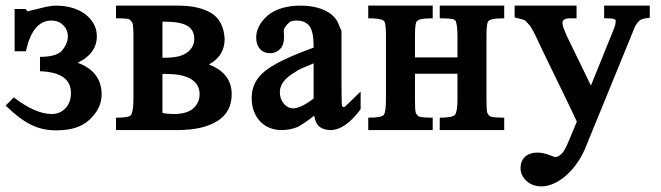

<svg xmlns="http://www.w3.org/2000/svg" viewBox="-23 -462 2347 682"><path d="M29 -280V-430H68Q73 -422 77 -422Q79 -423 88 -425Q97 -427 105 -429Q127 -435 145 -438.5Q163 -442 175 -442Q206 -442 232.5 -434.5Q259 -427 278.5 -412.5Q298 -398 309.5 -378Q321 -358 321 -333Q321 -272 253 -239Q338 -208 338 -126Q338 -77 295 -37Q256 1 177 1Q151 1 129 -4Q107 -9 86 -19.5Q65 -30 43.5 -46.5Q22 -63 -3 -87L26 -116Q103 -57 161 -57Q190 -57 209.5 -77.5Q229 -98 229 -132Q229 -205 119 -209V-260Q178 -260 198 -283Q218 -308 218 -333Q218 -356 201.5 -372.5Q185 -389 159 -389Q93 -389 69 -280Z M775 -324Q775 -263 719 -233Q800 -202 800 -127Q800 -64 749 -32Q698 0 607 0H389V-44Q436 -44 442 -53Q451 -66 451 -111V-331Q451 -372 447 -382Q441 -390 437 -393Q432 -397 389 -397V-442H593Q601 -442 609 -442Q684 -442 727.5 -415.5Q771 -389 775 -324ZM554 -257H564Q618 -257 642.5 -276Q667 -295 667 -324Q667 -356 642 -370.5Q617 -385 563 -385H554ZM554 -61Q562 -59 572.5 -58Q583 -57 594 -57Q641 -57 663.5 -77Q686 -97 686 -128Q686 -162 656.5 -180.5Q627 -199 572 -199Q564 -199 563.5 -199.5Q563 -200 562 -200Q559 -200 554 -199Z M1151 0Q1128 0 1113 -11Q1098 -22 1093 -51Q1050 -18 1034 -11Q1007 0 978 0Q930 0 900.5 -31.5Q871 -63 871 -115Q871 -132 875 -146.5Q879 -161 886 -173Q905 -206 952 -232Q993 -257 1091 -293V-298Q1091 -350 1076 -369.5Q1061 -389 1031 -389Q1012 -389 1005 -383Q985 -365 985 -353L986 -329Q986 -302 971.5 -287.5Q957 -273 937 -273Q914 -273 900.5 -288Q887 -303 887 -329Q887 -371 929 -408Q950 -425 979.5 -433.5Q1009 -442 1044 -442Q1099 -442 1137 -422Q1152 -414 1163.5 -402Q1175 -390 1181 -373L1190 -352V-158Q1190 -130 1190.5 -113.5Q1191 -97 1191 -91V-92Q1192 -85 1195 -82H1201Q1203 -84 1217 -97Q1231 -110 1258 -137V-74Q1203 0 1151 0ZM1091 -237Q1066 -227 1049.5 -219.5Q1033 -212 1027 -207Q971 -175 971 -135Q971 -110 985.5 -93.5Q1000 -77 1018 -77Q1031 -77 1050 -86Q1069 -95 1091 -112Z M1451 -258H1602V-331Q1602 -369 1597 -383Q1597 -388 1590 -392Q1584 -397 1539 -397V-442H1768V-397Q1738 -397 1724.5 -393.5Q1711 -390 1709 -382Q1707 -376 1706 -363.5Q1705 -351 1705 -331V-111Q1705 -94 1705.5 -80.5Q1706 -67 1708 -61Q1710 -58 1711.5 -55Q1713 -52 1718 -49H1717Q1726 -44 1768 -44V0H1539V-44Q1584 -44 1593 -54Q1602 -65 1602 -111V-200H1451V-111Q1451 -94 1451.5 -80.5Q1452 -67 1454 -61Q1457 -54 1464 -49H1463Q1473 -44 1514 -44V0H1285V-44Q1333 -44 1340 -54Q1348 -63 1348 -111V-331Q1348 -368 1344 -383Q1341 -388 1339 -389Q1328 -397 1285 -397V-442H1514V-397Q1484 -397 1471 -393.5Q1458 -390 1455 -382Q1453 -376 1452 -363.5Q1451 -351 1451 -331Z M1805 -442H2025V-397H2002Q1975 -397 1975 -381Q1975 -373 1978.5 -363Q1982 -353 1989 -337L2076 -158L2157 -358Q2164 -375 2164 -388V-390Q2162 -394 2154 -395.5Q2146 -397 2123 -397V-442H2285V-399Q2265 -397 2255.5 -393Q2246 -389 2237 -375Q2235 -373 2231.5 -365.5Q2228 -358 2223 -344L2054 69Q2040 100 2022 124Q2004 148 1983.5 165Q1963 182 1941.5 191Q1920 200 1901 200Q1868 200 1847 180.5Q1826 161 1826 135Q1826 110 1842 95Q1858 80 1886 80Q1895 80 1906 82Q1917 84 1932 90Q1947 96 1949 96Q1960 96 1972 84Q1984 72 1998 37L2026 -30Q1999 -88 1971 -145L1934 -221Q1906 -278 1879 -336Q1875 -344 1870.5 -352.5Q1866 -361 1860 -370L1844 -388Q1840 -391 1829.5 -394Q1819 -397 1805 -400Z"/></svg>

Font: New Athena Unicode
Style: Bold
Weight: 700
Designer: J. Rusten 1997; rev. by R. Hancock 2001, 2002, rev. by D. Mastronarde 2002-2021
Foundry: Society for Classical Studies (formerly American Philological Association)
Version: Version 5.008